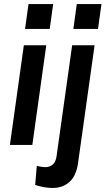

<svg xmlns="http://www.w3.org/2000/svg" viewBox="-20 -717 522 950"><path d="M98 -493H209L140 0H29ZM121 -697H243L226 -574H104ZM154 198 162 104Q189 110 202 110Q253 110 260 55L337 -493H448L366 91Q357 153 324 183Q291 213 240 213Q199 213 154 198ZM360 -697H482L465 -574H343Z"/></svg>

Font: Hanken Grotesk SemiBold
Style: Italic
Weight: 600
Italic angle: -8°
Designer: Alfredo Marco Pradil
Foundry: Hanken Design Co.
Version: Version 3.014